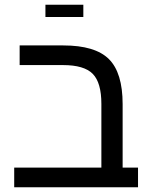

<svg xmlns="http://www.w3.org/2000/svg" viewBox="-20 -791 638 811"><path d="M563 -83V0H40V-83H408.2V-352.1Q408.2 -441.9 371.8 -479Q335.4 -516.1 246.1 -516.1H63V-599.1H247.1Q381.8 -599.1 439.9 -541.5Q498 -483.9 498 -351.1V-83ZM332 -771V-719.2H171.9V-771Z"/></svg>

Font: Arimo
Style: Regular
Weight: 400
Designer: Steve Matteson
Foundry: Monotype Imaging Inc.
Version: Version 1.33